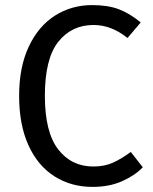

<svg xmlns="http://www.w3.org/2000/svg" viewBox="-20 -721 600 753"><path d="M532 -633 480 -572Q417 -623 347 -623Q261 -623 208.5 -557Q156 -491 156 -345Q156 -203 208 -135.5Q260 -68 346 -68Q390 -68 423 -83Q456 -98 493 -125L540 -65Q508 -32 458 -10Q408 12 343 12Q259 12 193.5 -29.5Q128 -71 91.5 -151.5Q55 -232 55 -345Q55 -458 93 -538.5Q131 -619 196 -660Q261 -701 341 -701Q403 -701 445.5 -685Q488 -669 532 -633Z"/></svg>

Font: Fira Sans
Style: Regular
Weight: 400
Designer: bBox Type GmbH & Carrois Corporate GbR & Edenspiekermann AG
Foundry: bBox Type GmbH & Carrois Corporate GbR & Edenspiekermann AG
Version: Version 4.301